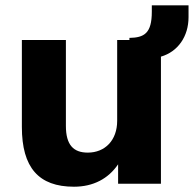

<svg xmlns="http://www.w3.org/2000/svg" viewBox="-20 -689 727 720"><path d="M257.3 11.2C330.1 11.2 386.2 -19 422.9 -72.8V0H583.5V-476.6C647.5 -495.1 687 -552.7 687 -624.5V-668.9H549.3V-645C549.3 -563.5 520.5 -547.9 465.3 -546.9V-539.1H419.4V-235.8C419.4 -163.1 374 -116.7 309.1 -116.7C255.9 -116.7 227.1 -145 227.1 -216.8V-539.1H62V-212.9C62 -60.5 125 11.2 257.3 11.2Z"/></svg>

Font: Winston ExtraBold
Style: Regular
Weight: 800
Designer: Vernon Adams, Kim Jin-seong, David Berlow, Cristiano Sobral
Foundry: The Winston Project Authors
Version: Version 3.004